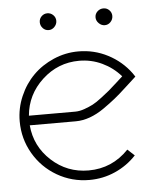

<svg xmlns="http://www.w3.org/2000/svg" viewBox="-48 -666 579 717"><g transform="rotate(-5 241.0 -308.0)"><path d="M366.2 -625Q378.9 -625 387.9 -616Q397 -606.9 397 -594.2Q397 -581.1 387.9 -571.5Q378.9 -562 366.2 -562Q353.5 -562 343.8 -571.8Q334 -581.5 334 -594.2Q334 -606.9 343.5 -616Q353 -625 366.2 -625ZM125 -594.2Q125 -606.9 134 -616Q143.1 -625 155.8 -625Q168.5 -625 177.7 -616Q187 -606.9 187 -594.2Q187 -581.5 177.7 -571.8Q168.5 -562 155.8 -562Q143.1 -562 134 -571.5Q125 -581.1 125 -594.2ZM228 -250Q244.1 -250 262.7 -256.6Q281.2 -263.2 294.9 -270.3Q308.6 -277.3 329.8 -293.7Q351.1 -310.1 359.4 -317.1Q367.7 -324.2 389.9 -344.2Q412.1 -364.3 414.1 -366.2Q384.8 -399.9 344.5 -418.9Q304.2 -438 258.8 -438Q179.2 -438 120.1 -383.3Q61 -328.6 54.2 -250ZM227.1 -213.9H54.2Q61 -134.8 119.9 -80.8Q178.7 -26.9 258.8 -26.9Q347.2 -26.9 409.2 -91.8L435.1 -67.9Q401.4 -31.7 355.7 -11.5Q310.1 8.8 258.8 8.8Q193.4 8.8 137.9 -23.4Q82.5 -55.7 50.3 -111.1Q18.1 -166.5 18.1 -231.9Q18.1 -280.8 37.4 -325.4Q56.6 -370.1 88.9 -402.3Q121.1 -434.6 165.8 -453.9Q210.4 -473.1 258.8 -473.1Q317.9 -473.1 369.1 -446.5Q420.4 -419.9 454.1 -374L462.9 -360.8L451.2 -350.1Q444.3 -344.2 420.4 -322Q396.5 -299.8 377.9 -284.9Q359.4 -270 333.3 -251.7Q307.1 -233.4 280 -223.6Q252.9 -213.9 227.1 -213.9Z"/></g></svg>

Font: RawengulkSans
Style: Regular
Weight: 500
Designer: gluk (gluksza@wp.pl)
Foundry: gluk (gluksza@wp.pl)
Version: Version 0.94